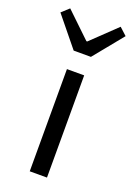

<svg xmlns="http://www.w3.org/2000/svg" viewBox="-176 -802 598 858"><g transform="rotate(20 123.0 -373.0)"><path d="M82 0V-486H164V0ZM82 -574 -32 -714 3 -746 121 -633H125L243 -746L278 -714L164 -574Z"/></g></svg>

Font: CV Source Sans
Style: Regular
Weight: 400
Designer: Paul D. Hunt
Foundry: Adobe Systems Incorporated
Version: Version 3.001